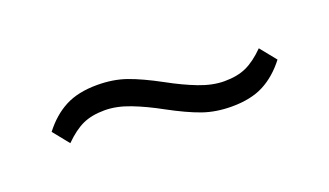

<svg xmlns="http://www.w3.org/2000/svg" viewBox="-30 -479 600 350"><g transform="rotate(-20 270.0 -304.5)"><path d="M379 -244Q348 -244 322.5 -253Q297 -262 262 -281Q233 -297 207 -307Q181 -317 158 -317Q133 -317 115.5 -309Q98 -301 79 -282L54 -313Q74 -339 99 -352Q124 -365 161 -365Q192 -365 217.5 -356Q243 -347 278 -328Q307 -312 333 -302Q359 -292 382 -292Q407 -292 424.5 -300Q442 -308 461 -327L486 -296Q466 -270 441 -257Q416 -244 379 -244Z"/></g></svg>

Font: IBM Plex Sans Cond Light
Style: Regular
Weight: 300
Width: 3
Designer: Mike Abbink, Paul van der Laan, Pieter van Rosmalen
Foundry: Bold Monday
Version: Version 1.3